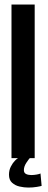

<svg xmlns="http://www.w3.org/2000/svg" viewBox="-20 -695 210 844"><path d="M30.5 0V-675H132.5V0ZM104.5 129.5Q86 129.5 66.2 125Q46.5 120.5 33 108.2Q19.5 96 19.5 73Q19.5 53 27.8 37Q36 21 45.8 11.2Q55.5 1.5 59.5 0H111Q108 2.5 96.5 19.5Q85 36.5 85 53Q85 65 94.5 69.8Q104 74.5 117 74.5Q129.5 74.5 141.8 72.2Q154 70 158 67.5L163 122Q159.5 123.5 142.2 126.5Q125 129.5 104.5 129.5Z"/></svg>

Font: Anybody Condensed Medium
Style: Regular
Weight: 500
Width: 3
Designer: Tyler Finck
Foundry: Etcetera Type Company
Version: Version 1.010; ttfautohint (v1.8.3) -l 8 -r 50 -G 200 -x 14 